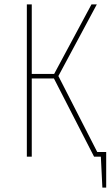

<svg xmlns="http://www.w3.org/2000/svg" viewBox="-20 -701 495 859"><path d="M415 -21H455.1V138.2H438L431.2 0H400.9L221.2 -350.1H122.1V0H100.1V-681.2H122.1V-370.1H222.2L389.2 -681.2H413.1L241.2 -360.8Z"/></svg>

Font: Fira Sans Compressed Thin
Style: Regular
Weight: 100
Width: 1
Designer: Carrois Corporate & Edenspiekermann AG
Foundry: Carrois Corporate GbR & Edenspiekermann AG
Version: Version 4.203;PS 004.203;hotconv 1.0.88;makeotf.lib2.5.64775